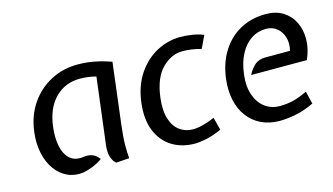

<svg xmlns="http://www.w3.org/2000/svg" viewBox="-68 -741 1672 965"><g transform="rotate(-15 768.0 -258.5)"><path d="M266 5Q221.5 11 184.2 -6Q147 -23 121 -58.5Q95 -94 83.8 -144.5Q72.5 -195 80 -256Q90 -337.5 131.5 -398.5Q173 -459.5 236.8 -493.2Q300.5 -527 378 -527Q406 -527 433.2 -523.8Q460.5 -520.5 489.2 -513.5Q518 -506.5 551 -495L512 -176Q504.5 -116 504.2 -73.8Q504 -31.5 507 -5L439 0Q425 -9 415.8 -33.5Q406.5 -58 411 -97L454 -444Q431.5 -450 411.5 -452.5Q391.5 -455 369 -455Q294 -455 242 -403.5Q190 -352 178 -256Q171 -199.5 180.5 -154.8Q190 -110 217 -86.8Q244 -63.5 290 -71Q312 -74 331.8 -67Q351.5 -60 368 -38Q342.5 -20 315.5 -9.5Q288.5 1 266 5Z M846 10Q779 10 728.2 -21Q677.5 -52 652.5 -112Q627.5 -172 638 -259Q649 -345.5 689.8 -405.2Q730.5 -465 789 -496Q847.5 -527 912 -527Q939 -527 971 -522.2Q1003 -517.5 1032 -506L1001 -441Q973.5 -448.5 949.5 -451.8Q925.5 -455 903 -455Q846 -455 798 -407.2Q750 -359.5 737 -259Q729 -191.5 743 -148Q757 -104.5 786.8 -83.2Q816.5 -62 855 -62Q877 -62 904.8 -68.8Q932.5 -75.5 969 -91L986 -25Q942.5 -5 906 2.5Q869.5 10 846 10Z M1288 10Q1233 10 1191 -10.5Q1149 -31 1121.8 -67.8Q1094.5 -104.5 1083.8 -154.2Q1073 -204 1080 -263Q1090 -344 1127 -403.2Q1164 -462.5 1222.8 -494.8Q1281.5 -527 1357 -527Q1408.5 -527 1445.2 -504.2Q1482 -481.5 1501.5 -442.2Q1521 -403 1520.8 -353.2Q1520.5 -303.5 1497 -250H1207Q1221.5 -278.5 1242.8 -297.8Q1264 -317 1300 -317H1427Q1436.5 -355.5 1427 -386.8Q1417.5 -418 1394 -436.5Q1370.5 -455 1338 -455Q1296 -455 1261.5 -432.5Q1227 -410 1203.8 -366.8Q1180.5 -323.5 1173 -262Q1165.5 -202.5 1180.8 -157.5Q1196 -112.5 1228.8 -87.2Q1261.5 -62 1307 -62Q1341.5 -62 1373.5 -69.2Q1405.5 -76.5 1451 -98L1467 -32Q1416 -7.5 1370 1.2Q1324 10 1288 10Z"/></g></svg>

Font: Expletus Sans
Style: Italic
Weight: 400
Italic angle: -7°
Designer: Jasper de Waard
Foundry: Designtown
Version: Version 7.500